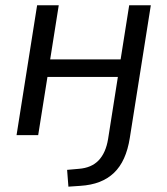

<svg xmlns="http://www.w3.org/2000/svg" viewBox="-20 -506 627 719"><path d="M236.2 193 231.3 130.1 275.2 126.2Q322.5 122.6 349.3 94.6Q376.1 66.5 384.7 15L421.4 -217.9H157.7L123 0H42L119 -486.3H200L167.9 -283.6H431.7L463.8 -486.3H544.8L466.1 10.5Q459.2 54.2 444.5 86.7Q429.8 119.3 406.9 141.2Q384 163.1 352.6 175.3Q321.1 187.5 280.1 190Z"/></svg>

Font: Nunito Sans 12pt ExtraLight
Style: Italic
Weight: 200
Italic angle: -9°
Designer: Vernon Adams
Foundry: Vernon Adams
Version: Version 3.101;gftools[0.9.27]